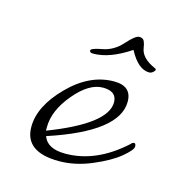

<svg xmlns="http://www.w3.org/2000/svg" viewBox="-56 -314 336 368"><g transform="rotate(15 112.5 -130.0)"><path d="M101 -211Q94 -211 94 -215.5Q94 -220 116 -224Q138 -228 154.5 -246.5Q171 -265 178.5 -265Q186 -265 188.5 -259.5Q191 -254 192 -246Q195 -227 222 -215Q225 -214 225 -212Q225 -210 221.5 -207Q218 -204 214 -204Q192 -204 174 -238Q134 -211 101 -211ZM52 -52V-45Q164 -88 164 -131Q164 -153 136.5 -153Q109 -153 80.5 -119Q52 -85 52 -52ZM189 -139Q189 -79 55 -35Q63 -12 99 -12Q160 -12 215 -62Q218 -66 221.5 -66Q225 -66 225 -59.5Q225 -53 207 -38Q189 -23 156 -9Q123 5 91 5Q23 5 23 -45Q23 -86 64.5 -128Q106 -170 154 -170Q189 -170 189 -139Z"/></g></svg>

Font: Miss Fajardose
Style: Regular
Weight: 400
Version: Version 1.000